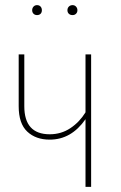

<svg xmlns="http://www.w3.org/2000/svg" viewBox="-20 -732 472 752"><path d="M125 -672.9Q116.7 -672.9 111.3 -678.2Q106 -683.6 106 -691.9Q106 -700.2 111.3 -706.1Q116.7 -711.9 125 -711.9Q133.8 -711.9 138.9 -706.3Q144 -700.7 144 -691.9Q144 -683.1 138.9 -678Q133.8 -672.9 125 -672.9ZM264.2 -672.9Q254.9 -672.9 249.5 -678.2Q244.1 -683.6 244.1 -691.9Q244.1 -700.7 249.8 -706.3Q255.4 -711.9 264.2 -711.9Q272.5 -711.9 277.8 -706.1Q283.2 -700.2 283.2 -691.9Q283.2 -683.6 277.8 -678.2Q272.5 -672.9 264.2 -672.9ZM314.9 -519H336.9V0H314.9V-265.1Q259.3 -185.1 174.8 -185.1Q120.1 -185.1 86.7 -216.6Q53.2 -248 53.2 -315.9V-519H75.2V-315.9Q75.2 -206.1 174.8 -206.1Q219.7 -206.1 255.6 -230Q291.5 -253.9 314.9 -292Z"/></svg>

Font: Fira Sans Compressed Thin
Style: Regular
Weight: 100
Width: 1
Designer: Carrois Corporate & Edenspiekermann AG
Foundry: Carrois Corporate GbR & Edenspiekermann AG
Version: Version 4.203;PS 004.203;hotconv 1.0.88;makeotf.lib2.5.64775